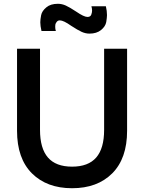

<svg xmlns="http://www.w3.org/2000/svg" viewBox="-20 -977 760 1012"><path d="M451.7 -799.8Q430.7 -799.8 409.9 -809.3Q389.2 -818.8 355.5 -840.8Q314.9 -869.6 295.4 -869.6Q284.7 -869.6 278.6 -861.3Q272.5 -853 271.7 -847.2Q271 -841.3 271 -835.9Q271 -823.7 274.4 -813.5H198.7Q192.4 -840.3 192.4 -859.4Q192.4 -873.5 196.8 -897Q201.2 -919.4 224.6 -938.5Q246.6 -957 285.2 -957Q306.2 -957 326.7 -947.8Q347.2 -938.5 381.3 -916Q422.4 -887.7 440.9 -887.7Q456.5 -887.7 460.9 -899.4Q465.3 -911.1 465.3 -920.9Q465.3 -932.1 461.9 -943.8H538.1Q543.9 -918.9 543.9 -897.5Q543.9 -885.3 540 -860.8Q535.6 -837.4 512.7 -818.8Q489.3 -799.8 451.7 -799.8ZM359.9 15.1Q227.1 15.1 148.4 -63.2Q69.8 -141.6 69.8 -287.6V-720.2H190.9V-292.5Q190.9 -194.8 232.7 -146.7Q274.4 -98.6 359.9 -98.6Q445.3 -98.6 487.1 -146.7Q528.8 -194.8 528.8 -292.5V-720.2H649.9V-287.6Q649.9 -141.6 571.5 -63.2Q493.2 15.1 359.9 15.1Z"/></svg>

Font: Vela Sans Bd
Style: Bold
Weight: 700
Designer: Principal design: Mikhail Sharanda - project Manrope.
Design modification: Ravid Balaliev
Foundry: Mikhail Sharanda
Version: Version 1.001